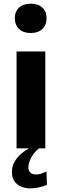

<svg xmlns="http://www.w3.org/2000/svg" viewBox="-20 -809 331 1047"><path d="M70.3 0V-528.3H227.1V0ZM147.6 -628.9Q107.5 -628.9 84.2 -650.7Q60.9 -672.5 60.9 -710.4Q60.9 -746.6 84.2 -767.7Q107.5 -788.8 147.6 -788.8Q187.9 -788.8 210.9 -767.7Q233.9 -746.6 233.9 -710.4Q233.9 -672.5 210.9 -650.7Q187.9 -628.9 147.6 -628.9ZM146.1 218.2Q118.2 218.2 95.2 208.5Q72.3 198.9 58.6 179.2Q44.9 159.5 44.9 129.8Q44.9 97.4 59.9 72.1Q74.8 46.8 96.4 28.7Q118.1 10.5 137.8 0H192.9Q173.9 14.8 160.9 33.4Q147.9 52.1 141.2 70.3Q134.5 88.6 134.5 103Q134.5 120.9 145.2 131.6Q155.9 142.4 176.6 142.4Q193.9 142.4 210.8 135.7Q227.7 129 233.2 126.1L236.1 199.5Q215.2 207.7 192.1 212.9Q169 218.2 146.1 218.2Z"/></svg>

Font: Comme
Style: Regular
Weight: 400
Designer: Vernon Adams
Foundry: Vernon Adams
Version: Version 1.000;gftools[0.9.27]